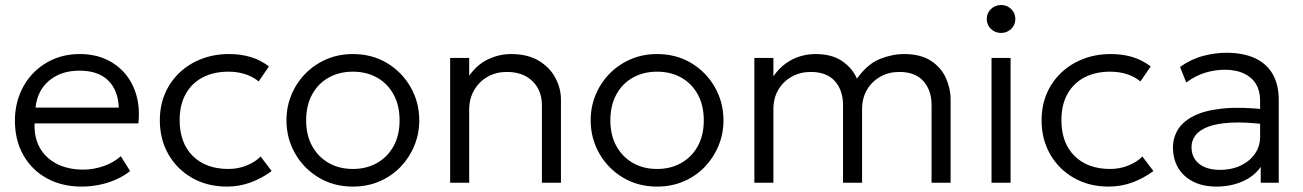

<svg xmlns="http://www.w3.org/2000/svg" viewBox="-20 -710 5064 746"><path d="M297.5 15Q221 15 162.5 -17Q104 -49 71 -106.8Q38 -164.5 38 -241Q38 -296.5 56.8 -344Q75.5 -391.5 109.8 -426.5Q144 -461.5 189.8 -480.8Q235.5 -500 289.5 -500Q347 -500 392 -479.5Q437 -459 467.2 -422.5Q497.5 -386 510.8 -336.8Q524 -287.5 517.5 -230.5H114.5Q112 -176.5 134.5 -136.2Q157 -96 200.5 -73.5Q244 -51 304 -51Q343.5 -51 382.2 -64.5Q421 -78 449.5 -103L485.5 -45.5Q461 -25.5 429.2 -11.8Q397.5 2 363.8 8.5Q330 15 297.5 15ZM118 -292H441.5Q439 -359.5 400.2 -397.5Q361.5 -435.5 288.5 -435.5Q218 -435.5 171.8 -397.5Q125.5 -359.5 118 -292Z M862 15Q786 15 727 -18.5Q668 -52 634.5 -110.2Q601 -168.5 601 -242.5Q601 -299 620.8 -345.8Q640.5 -392.5 677 -427.2Q713.5 -462 762.8 -481Q812 -500 870 -500Q915.5 -500 953.8 -488.5Q992 -477 1025 -452L985 -393.5Q963 -412 932.8 -421.8Q902.5 -431.5 868 -431.5Q810 -431.5 767.5 -409.2Q725 -387 701.5 -344.8Q678 -302.5 678 -243.5Q678 -154.5 729 -104Q780 -53.5 867.5 -53.5Q906 -53.5 939.5 -67.5Q973 -81.5 992.5 -102L1035.5 -45.5Q998 -17.5 954 -1.2Q910 15 862 15Z M1351 15Q1277 15 1218.5 -20Q1160 -55 1126.5 -113.8Q1093 -172.5 1093 -242.5Q1093 -295 1112.2 -341.5Q1131.5 -388 1166.5 -423.8Q1201.5 -459.5 1248.5 -479.8Q1295.5 -500 1351 -500Q1425.5 -500 1483.8 -465Q1542 -430 1575.5 -371.2Q1609 -312.5 1609 -242.5Q1609 -190.5 1589.8 -143.8Q1570.5 -97 1536 -61.2Q1501.5 -25.5 1454.2 -5.2Q1407 15 1351 15ZM1351 -53.5Q1404 -53.5 1445 -76.8Q1486 -100 1509.2 -142.2Q1532.5 -184.5 1532.5 -242.5Q1532.5 -300.5 1509.2 -343Q1486 -385.5 1445 -408.5Q1404 -431.5 1351 -431.5Q1298 -431.5 1257 -408.5Q1216 -385.5 1192.8 -343Q1169.5 -300.5 1169.5 -242.5Q1169.5 -184.5 1193 -142.2Q1216.5 -100 1257.2 -76.8Q1298 -53.5 1351 -53.5Z M1729 0V-485H1803V-416Q1835.5 -461 1878.2 -480.5Q1921 -500 1965.5 -500Q2030.5 -500 2073.8 -473.8Q2117 -447.5 2138.2 -406.8Q2159.5 -366 2159.5 -324V0H2085.5V-301.5Q2085.5 -359 2048.8 -394.8Q2012 -430.5 1949 -430.5Q1908 -430.5 1875 -412Q1842 -393.5 1822.5 -360.2Q1803 -327 1803 -283V0Z M2533 15Q2459 15 2400.5 -20Q2342 -55 2308.5 -113.8Q2275 -172.5 2275 -242.5Q2275 -295 2294.2 -341.5Q2313.5 -388 2348.5 -423.8Q2383.5 -459.5 2430.5 -479.8Q2477.5 -500 2533 -500Q2607.5 -500 2665.8 -465Q2724 -430 2757.5 -371.2Q2791 -312.5 2791 -242.5Q2791 -190.5 2771.8 -143.8Q2752.5 -97 2718 -61.2Q2683.5 -25.5 2636.2 -5.2Q2589 15 2533 15ZM2533 -53.5Q2586 -53.5 2627 -76.8Q2668 -100 2691.2 -142.2Q2714.5 -184.5 2714.5 -242.5Q2714.5 -300.5 2691.2 -343Q2668 -385.5 2627 -408.5Q2586 -431.5 2533 -431.5Q2480 -431.5 2439 -408.5Q2398 -385.5 2374.8 -343Q2351.5 -300.5 2351.5 -242.5Q2351.5 -184.5 2375 -142.2Q2398.5 -100 2439.2 -76.8Q2480 -53.5 2533 -53.5Z M2911 0V-485H2985V-413.5Q3006.5 -444.5 3033 -463.5Q3059.5 -482.5 3088.8 -491.2Q3118 -500 3148.5 -500Q3212.5 -500 3252.2 -472.5Q3292 -445 3309.5 -404.5Q3351 -462 3399 -481Q3447 -500 3492 -500Q3557 -500 3597 -473.8Q3637 -447.5 3655.2 -406.8Q3673.5 -366 3673.5 -324V0H3599.5V-302Q3599.5 -359 3567.8 -394.8Q3536 -430.5 3474 -430.5Q3433.5 -430.5 3400.8 -412.2Q3368 -394 3348.8 -361.5Q3329.5 -329 3329.5 -286V0H3255.5V-302Q3255.5 -359 3223.8 -394.8Q3192 -430.5 3130 -430.5Q3089.5 -430.5 3056.5 -412.2Q3023.5 -394 3004.2 -361.5Q2985 -329 2985 -286V0Z M3832.5 0V-485H3906.5V0ZM3869.5 -582Q3846.5 -582 3830.2 -597.5Q3814 -613 3814 -636Q3814 -659.5 3830.2 -675Q3846.5 -690.5 3869.5 -690.5Q3892.5 -690.5 3908.8 -675Q3925 -659.5 3925 -636Q3925 -613 3908.8 -597.5Q3892.5 -582 3869.5 -582Z M4288 15Q4212 15 4153 -18.5Q4094 -52 4060.5 -110.2Q4027 -168.5 4027 -242.5Q4027 -299 4046.8 -345.8Q4066.5 -392.5 4103 -427.2Q4139.5 -462 4188.8 -481Q4238 -500 4296 -500Q4341.5 -500 4379.8 -488.5Q4418 -477 4451 -452L4411 -393.5Q4389 -412 4358.8 -421.8Q4328.5 -431.5 4294 -431.5Q4236 -431.5 4193.5 -409.2Q4151 -387 4127.5 -344.8Q4104 -302.5 4104 -243.5Q4104 -154.5 4155 -104Q4206 -53.5 4293.5 -53.5Q4332 -53.5 4365.5 -67.5Q4399 -81.5 4418.5 -102L4461.5 -45.5Q4424 -17.5 4380 -1.2Q4336 15 4288 15Z M4706.5 15Q4654.5 15 4616.5 -4Q4578.5 -23 4558 -57.2Q4537.5 -91.5 4537.5 -137.5Q4537.5 -175.5 4557.2 -207.2Q4577 -239 4619.8 -260.2Q4662.5 -281.5 4731.5 -288.5Q4800.5 -295.5 4899.5 -284.5L4902 -226Q4820.5 -236.5 4764.2 -233.5Q4708 -230.5 4674 -217.5Q4640 -204.5 4624.8 -184Q4609.5 -163.5 4609.5 -139Q4609.5 -97 4639 -73.5Q4668.5 -50 4721 -50Q4765 -50 4800 -66.5Q4835 -83 4855.5 -112Q4876 -141 4876 -178.5V-320Q4876 -357 4860 -383.5Q4844 -410 4813.2 -424.5Q4782.5 -439 4738.5 -439Q4700.5 -439 4662.8 -427.5Q4625 -416 4589 -389.5L4565 -450Q4609 -481 4655.5 -493Q4702 -505 4744 -505Q4810.5 -505 4856 -484Q4901.5 -463 4925 -422Q4948.5 -381 4948.5 -320.5V0H4878.5V-61.5Q4852.5 -24.5 4807 -4.8Q4761.5 15 4706.5 15Z"/></svg>

Font: Geologica Roman ExtraLight
Style: Regular
Weight: 250
Designer: Sindre Bremnes, Frode Helland
Foundry: Monokrom Skriftforlag AS
Version: Version 1.010;gftools[0.9.28]